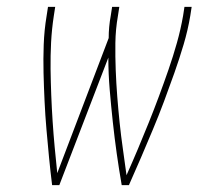

<svg xmlns="http://www.w3.org/2000/svg" viewBox="-20 -540 640 560"><path d="M132 0Q127 -40 123 -81Q119 -122 115.5 -162.5Q112 -203 110 -244.5Q108 -286 107 -327Q106 -368 107.5 -410Q109 -452 116 -494L120 -520H141L137 -494Q131 -455 129 -416Q127 -377 127.5 -338.5Q128 -300 129.5 -262Q131 -224 133.5 -186Q136 -148 139.5 -110.5Q143 -73 147 -35L297 -429Q297 -445 298.5 -461.5Q300 -478 303 -494L307 -520H328L324 -494Q317 -454 316.5 -414.5Q316 -375 317.5 -336Q319 -297 322 -258.5Q325 -220 329 -181.5Q333 -143 338.5 -105Q344 -67 349 -29Q366 -67 382 -105Q398 -143 413.5 -181.5Q429 -220 443.5 -259Q458 -298 471.5 -337Q485 -376 496 -415Q507 -454 514 -494L518 -520H539L535 -494Q528 -452 515.5 -410Q503 -368 488.5 -327Q474 -286 458.5 -244.5Q443 -203 426 -162.5Q409 -122 391.5 -81Q374 -40 356 0H335Q327 -46 320.5 -92Q314 -138 309 -184.5Q304 -231 300 -278Q296 -325 296 -372L153 0Z"/></svg>

Font: Iosevka SS04 Th Ex Obl
Style: Regular
Weight: 100
Width: 7
Italic angle: -9°
Monospace: yes
Designer: Belleve Invis
Foundry: Belleve Invis
Version: Version 19.0.0; ttfautohint (v1.8.4)